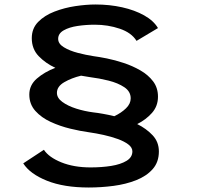

<svg xmlns="http://www.w3.org/2000/svg" viewBox="-20 -726 900 855"><path d="M375 109Q264.5 109 189 78.8Q113.5 48.5 83.5 1.5L175.5 -59Q197.5 -25.5 253.2 -3Q309 19.5 383.5 19.5Q433 19.5 475.2 12.8Q517.5 6 543.5 -9.8Q569.5 -25.5 569.5 -52Q569.5 -69 551.5 -82.8Q533.5 -96.5 504.5 -107Q475.5 -117.5 441.8 -125Q408 -132.5 376 -137Q338.5 -142 293 -153Q247.5 -164 206 -183Q164.5 -202 137.5 -232Q110.5 -262 110.5 -305Q110.5 -347 144.2 -376.2Q178 -405.5 226.5 -424Q183 -444 152.2 -476Q121.5 -508 121.5 -556Q121.5 -599.5 150 -628.5Q178.5 -657.5 222.8 -674.5Q267 -691.5 315.8 -698.8Q364.5 -706 405 -706Q468 -706 524 -693.5Q580 -681 622 -657.5Q664 -634 683.5 -601L588 -544Q565.5 -580.5 513.2 -598.2Q461 -616 402 -616Q363.5 -616 326 -610.5Q288.5 -605 263.8 -591Q239 -577 239 -553Q239 -531 264.5 -515.5Q290 -500 326.5 -490.5Q363 -481 396 -476Q419.5 -473 455.8 -465.8Q492 -458.5 531.2 -445.5Q570.5 -432.5 605.2 -412.5Q640 -392.5 661.8 -363.8Q683.5 -335 683.5 -295.5Q683.5 -253.5 656.8 -223.2Q630 -193 591 -173.5Q631.5 -153.5 659.5 -123.8Q687.5 -94 687.5 -51.5Q687.5 -4 659.8 27.2Q632 58.5 586.2 76.5Q540.5 94.5 485.2 101.8Q430 109 375 109ZM396 -225.5Q414.5 -223.5 438.5 -219.2Q462.5 -215 489 -208.5Q520.5 -223.5 541.2 -243.8Q562 -264 562 -288Q562 -318.5 533.8 -337.5Q505.5 -356.5 463.5 -367Q421.5 -377.5 380.5 -382.5Q360.5 -385.5 341 -389Q299 -379 266.2 -360Q233.5 -341 233.5 -312.5Q233.5 -289.5 258 -271.8Q282.5 -254 319.8 -242.2Q357 -230.5 396 -225.5Z"/></svg>

Font: Trispace SemiExpanded Medium
Style: Regular
Weight: 500
Width: 6
Designer: Tyler Finck
Foundry: Etcetera Type Company
Version: Version 1.210; ttfautohint (v1.8.3)